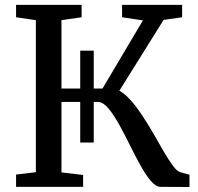

<svg xmlns="http://www.w3.org/2000/svg" viewBox="-20 -763 808 784"><path d="M45.6 0V-50.2L126.4 -59.9V-680.7L45.6 -692.5V-743H313.3V-692.5L231 -680.7V-401.6H398.6L563.6 -679.8L478.5 -692.5V-743H723.7V-692.5L648 -681.7L467.3 -392.5Q483.1 -384 498.9 -368.9Q514.7 -353.8 530.4 -333.8Q546.2 -313.7 561.3 -290.8Q585.1 -254.8 607.3 -216.1Q629.4 -177.4 649.2 -143.3Q669 -109.2 685.8 -86.6Q702.6 -64 715.6 -59.9L753.7 -49.5V0.6L635.7 0Q616.5 0 595.7 -24.4Q574.9 -48.9 553.6 -87.4Q532.3 -126 510.7 -169.6Q489.1 -213.3 467.5 -252.7Q445.9 -292 424.6 -318.2Q403.3 -344.3 382.7 -346.8H231V-59L319.4 -48.5V0ZM307.6 -181V-556H362.8V-181Z"/></svg>

Font: Merriweather 7pt Light
Style: Regular
Weight: 300
Designer: Eben Sorkin
Foundry: Eben Sorkin
Version: Version 2.200;gftools[0.9.31]